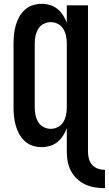

<svg xmlns="http://www.w3.org/2000/svg" viewBox="-20 -763 570 1006"><path d="M530 223Q504 223 478 219Q452 215 428 204Q404 193 384.5 175Q365 157 352.5 134Q340 111 335 85Q330 59 330 33V-91Q322 -70 310 -51.5Q298 -33 281 -19Q264 -5 242 1.5Q220 8 198 8Q174 8 151 0.5Q128 -7 110 -23.5Q92 -40 80.5 -61Q69 -82 62.5 -105Q56 -128 53.5 -152Q51 -176 51 -200V-535Q51 -559 53.5 -583Q56 -607 62.5 -630Q69 -653 80.5 -674Q92 -695 110 -711.5Q128 -728 151 -735.5Q174 -743 198 -743Q220 -743 242 -736.5Q264 -730 281 -716Q298 -702 310 -683.5Q322 -665 330 -644V-735H441V33Q441 51 446 69.5Q451 88 463.5 101.5Q476 115 494 121Q512 127 530 127ZM246 -88Q266 -88 284 -97.5Q302 -107 312 -124Q322 -141 326 -160.5Q330 -180 330 -200V-535Q330 -555 326 -574.5Q322 -594 312 -611Q302 -628 284 -637.5Q266 -647 246 -647Q226 -647 208 -637.5Q190 -628 180 -611Q170 -594 166 -574.5Q162 -555 162 -535V-200Q162 -180 166 -160.5Q170 -141 180 -124Q190 -107 208 -97.5Q226 -88 246 -88Z"/></svg>

Font: Iosevka Fixed
Style: Bold
Weight: 700
Monospace: yes
Designer: Belleve Invis
Foundry: Belleve Invis
Version: Version 32.3.0